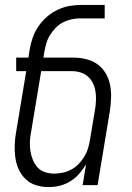

<svg xmlns="http://www.w3.org/2000/svg" viewBox="-20 -755 540 783"><path d="M179 8Q152 8 127.5 0.5Q103 -7 85 -24Q67 -41 56.5 -64Q46 -87 42.5 -112.5Q39 -138 40 -164.5Q41 -191 46 -218L87 -465H46V-520H96L101 -553Q105 -577 113.5 -601.5Q122 -626 137 -648Q152 -670 172.5 -687.5Q193 -705 217 -716Q241 -727 265.5 -731Q290 -735 315 -735H407V-680H306Q289 -680 271 -676Q253 -672 236.5 -663.5Q220 -655 207 -641.5Q194 -628 184 -612Q174 -596 169 -578.5Q164 -561 161 -544L157 -520H280Q307 -520 332.5 -513.5Q358 -507 378 -492.5Q398 -478 411 -456Q424 -434 429 -408.5Q434 -383 433 -356Q432 -329 428 -302L378 0H317L331 -85Q319 -65 303 -46.5Q287 -28 266.5 -15.5Q246 -3 223.5 2.5Q201 8 179 8ZM202 -47Q219 -47 237 -51Q255 -55 271.5 -64Q288 -73 301 -86.5Q314 -100 324 -116.5Q334 -133 339 -150Q344 -167 347 -185L368 -311Q371 -330 371.5 -348.5Q372 -367 369 -384.5Q366 -402 358 -417.5Q350 -433 337 -444Q324 -455 307 -460Q290 -465 271 -465H148L107 -218Q103 -198 102 -178Q101 -158 104 -139Q107 -120 114 -103Q121 -86 133 -72.5Q145 -59 163.5 -53Q182 -47 202 -47Z"/></svg>

Font: Iosevka Light
Style: Italic
Weight: 300
Italic angle: -9°
Monospace: yes
Designer: Belleve Invis
Foundry: Belleve Invis
Version: Version 32.5.0; ttfautohint (v1.8.4)